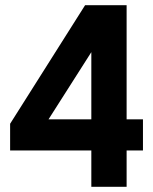

<svg xmlns="http://www.w3.org/2000/svg" viewBox="-20 -720 590 740"><path d="M332 -140H19V-243L308 -700H468V-260H531V-140H468V0H332ZM332 -260V-519L167 -260Z"/></svg>

Font: 
Style: 㨦
Weight: 700
Designer: A.Korolkova, Vitaly Kuzmin
Foundry: ParaType Ltd
Version: Version 2.000